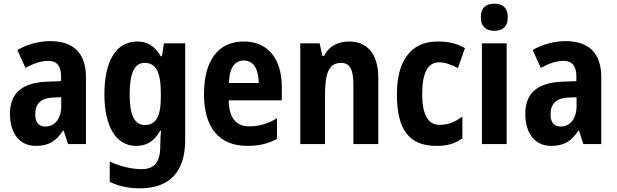

<svg xmlns="http://www.w3.org/2000/svg" viewBox="-20 -847 3343 1041"><path d="M252 -624C190 -624 127 -606 74 -576L118 -479C165 -504 202 -517 243 -517C289 -517 311 -487 311 -434V-407L233 -404C102 -398 34 -345 34 -229C34 -131 81 -56 174 -56C246 -56 285 -83 322 -139H325L349 -66H446V-429C446 -560 377 -624 252 -624ZM268 -318 312 -320V-271C312 -203 276 -161 227 -161C192 -161 171 -180 171 -227C171 -282 200 -316 268 -318Z M724 -622C610 -622 546 -517 546 -336C546 -163 608 -56 718 -56C769 -56 813 -75 849 -139H853C851 -117 849 -89 849 -64V-56C849 36 814 70 748 70C699 70 637 58 575 29V139C628 164 679 174 738 174C903 174 984 81 984 -87V-612H869L858 -542H852C816 -602 775 -622 724 -622ZM764 -506C823 -506 852 -462 852 -340V-319C852 -209 821 -169 765 -169C709 -169 683 -224 683 -334C683 -451 709 -506 764 -506Z M1302 -622C1165 -622 1086 -522 1086 -336C1086 -159 1165 -56 1321 -56C1384 -56 1435 -68 1482 -94V-206C1430 -175 1385 -162 1330 -162C1260 -162 1221 -209 1220 -303H1508V-375C1508 -528 1433 -622 1302 -622ZM1302 -519C1355 -519 1382 -471 1383 -397H1221C1224 -485 1256 -519 1302 -519Z M1872 -622C1817 -622 1765 -600 1737 -544H1728L1713 -612H1608V-66H1742V-328C1742 -454 1764 -506 1830 -506C1879 -506 1896 -466 1896 -389V-66H2031V-426C2031 -557 1970 -622 1872 -622Z M2346 -56C2405 -56 2445 -67 2487 -97V-215C2446 -185 2411 -170 2363 -170C2301 -170 2269 -225 2269 -337C2269 -449 2298 -509 2360 -509C2393 -509 2423 -498 2463 -478L2501 -586C2464 -607 2422 -622 2353 -622C2204 -622 2132 -513 2132 -336C2132 -144 2198 -56 2346 -56Z M2660 -827C2613 -827 2587 -804 2587 -753C2587 -703 2615 -680 2660 -680C2706 -680 2733 -703 2733 -753C2733 -803 2708 -827 2660 -827ZM2727 -612H2593V-66H2727Z M3046 -624C2984 -624 2921 -606 2868 -576L2912 -479C2959 -504 2996 -517 3037 -517C3083 -517 3105 -487 3105 -434V-407L3027 -404C2896 -398 2828 -345 2828 -229C2828 -131 2875 -56 2968 -56C3040 -56 3079 -83 3116 -139H3119L3143 -66H3240V-429C3240 -560 3171 -624 3046 -624ZM3062 -318 3106 -320V-271C3106 -203 3070 -161 3021 -161C2986 -161 2965 -180 2965 -227C2965 -282 2994 -316 3062 -318Z"/></svg>

Font: Noto Sans Malayalam UI Condensed
Style: Bold
Weight: 700
Width: 3
Designer: Jelle Bosma - Monotype Design Team
Foundry: Monotype Imaging Inc.
Version: Version 2.104